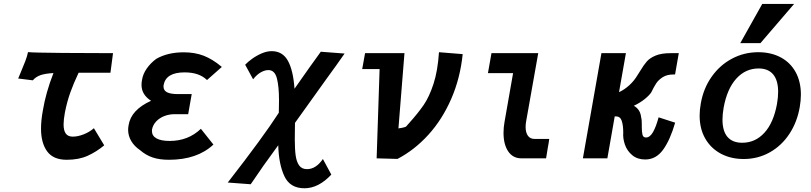

<svg xmlns="http://www.w3.org/2000/svg" viewBox="-20 -828 4240 1004"><path d="M87 -446Q102.5 -482.5 112.2 -508Q122 -533.5 126.5 -555.5Q153.5 -552.5 307.5 -551.2Q461.5 -550 571 -550L557.5 -447.5H391Q365 -392.5 348 -345.2Q331 -298 319.5 -240.5Q312.5 -202.5 312.5 -177.5Q312.5 -145.5 324 -129.5Q335.5 -113.5 360.5 -113.5Q387 -113.5 417.5 -125.5Q448 -137.5 471 -157.5L525 -68Q484 -34 438 -13.2Q392 7.5 329 7.5Q258.5 7.5 226.5 -36.5Q194.5 -80.5 194.5 -155.5Q194.5 -198 204 -249.5Q219 -342 259.5 -446Q216 -443.5 191.8 -435Q167.5 -426.5 151.5 -408L75 -417.5Z M711.5 -43.5Q682 -63.5 666 -91Q650 -118.5 650 -149.5Q650 -160 652.5 -173.5Q665 -253.5 770 -301Q746.5 -315.5 733.2 -336.5Q720 -357.5 720 -385Q720 -397.5 723 -411.5Q727.5 -441 747.5 -469.8Q767.5 -498.5 797.5 -520.5Q857 -554.5 941 -554.5Q999 -554.5 1045.5 -536.5Q1068 -527.5 1090.2 -514.2Q1112.5 -501 1140 -478L1062.5 -409.5Q1040.5 -430.5 1011.5 -440Q982.5 -449.5 945 -449.5Q847.5 -449.5 835.5 -383Q835 -380.5 835 -375.5Q835 -355 853.5 -345.5Q872 -336 910.5 -336H982.5L964 -231H894.5Q864.5 -231 839 -221Q813.5 -211 796.5 -192.8Q779.5 -174.5 775 -151Q774.5 -148 774.5 -143Q774.5 -117.5 798.5 -104.2Q822.5 -91 867.5 -91Q964 -91 1030.5 -154.5L1096 -72Q1011 7.5 863.5 7.5Q813 7.5 777.5 -4.8Q742 -17 711.5 -43.5Z M1435 -68.5Q1353.5 42 1291 135.5L1171 126.5Q1357 -112.5 1438 -238.5Q1439 -279.5 1439 -303.5Q1439 -376 1427.8 -418.8Q1416.5 -461.5 1383.5 -461.5Q1365 -461.5 1344.2 -450Q1323.5 -438.5 1303.5 -413.5L1262 -489.5Q1275.5 -504 1298.2 -520.5Q1321 -537 1348.2 -548.8Q1375.5 -560.5 1400.5 -560.5Q1458 -560.5 1485.8 -509.8Q1513.5 -459 1520 -364Q1608 -490 1657.5 -557.5L1782 -548Q1741 -489 1686.5 -414.5Q1598 -292 1522.5 -185.5Q1521.5 -124.5 1521.5 -100.5Q1521.5 -47 1526.2 -14Q1531 19 1544.8 37.8Q1558.5 56.5 1585.5 56.5Q1632 56.5 1668.5 3.5L1712.5 85Q1645.5 156.5 1572 156.5Q1496.5 156.5 1467 93.2Q1437.5 30 1435 -68.5Z M1965 -467H1874L1889 -550H2095L2063.5 -156.5Q2068 -156.5 2085.2 -160.2Q2102.5 -164 2104 -167L2120.5 -185.5Q2167 -237.5 2195.8 -279.5Q2224.5 -321.5 2246.8 -389.2Q2269 -457 2275.5 -555L2399.5 -545Q2386.5 -418.5 2339.5 -310.8Q2292.5 -203 2220 -123.2Q2147.5 -43.5 2058.5 3L1949.5 0Z M2613 -133Q2613 -161 2618 -189L2663 -445.5H2531.5L2550 -550H2794.5L2731.5 -195Q2728.5 -178.5 2728.5 -164Q2728.5 -135 2740.5 -118.2Q2752.5 -101.5 2775 -101.5H2852Q2850.5 -86.5 2843.5 -49Q2842 -39 2839.8 -26Q2837.5 -13 2835.5 0H2705.5Q2661.5 -0.5 2637.2 -36.8Q2613 -73 2613 -133Z M3239 -135Q3239 -172.5 3231.2 -196Q3223.5 -219.5 3200.5 -219.5H3194.5L3156 0H3028L3125 -550H3253L3217 -346Q3245 -359 3270.2 -381.8Q3295.5 -404.5 3314 -435.5L3328.5 -458.5Q3346.5 -488.5 3362.5 -506.8Q3378.5 -525 3408.5 -537.5Q3438.5 -550 3487 -550H3529.5L3510 -438.5H3500.5Q3467.5 -438.5 3445.2 -424.2Q3423 -410 3411 -391.5Q3399 -373 3385.5 -345Q3375 -329 3350.8 -309.5Q3326.5 -290 3294.5 -275Q3328.5 -255.5 3332.5 -215Q3335 -206.5 3335.5 -196.5Q3336 -186.5 3336 -177.2Q3336 -168 3336 -165.5Q3336 -137 3339.8 -123Q3343.5 -109 3358 -109Q3378 -109 3394 -136Q3410 -163 3424 -214.5L3510.5 -186.5Q3484.5 -96.5 3447.5 -45.2Q3410.5 6 3354 6Q3313.5 6 3286.5 -16.2Q3259.5 -38.5 3248 -71.2Q3236.5 -104 3239 -135Z M3638.5 -223.5Q3638.5 -253.5 3644.5 -286.5Q3658 -365 3700.8 -426Q3743.5 -487 3807.2 -521Q3871 -555 3945 -555Q4012 -555 4062.5 -528Q4113 -501 4140.5 -451Q4168 -401 4168 -333.5Q4168 -302.5 4162 -268Q4148.5 -189.5 4107.8 -127.8Q4067 -66 4005 -31.2Q3943 3.5 3868.5 3.5Q3802 3.5 3749.8 -24.2Q3697.5 -52 3668 -103.2Q3638.5 -154.5 3638.5 -223.5ZM4043 -284.5Q4049 -319 4049 -347.5Q4049 -408 4023 -439Q3997 -470 3947 -470Q3878.5 -470 3830.2 -416.8Q3782 -363.5 3764 -265Q3758 -230.5 3758 -202.5Q3758 -142.5 3784.2 -112Q3810.5 -81.5 3861 -81.5Q3929.5 -81.5 3977.2 -133.8Q4025 -186 4043 -284.5ZM3851 -602.5 3966 -807.5H4132.5L3956.5 -602.5Z"/></svg>

Font: JuliaMono ExtraBoldItalic
Style: Regular
Weight: 800
Italic angle: -9°
Monospace: yes
Designer: cormullion
Foundry: corm
Version: Version 0.049; ttfautohint (v1.8.4)